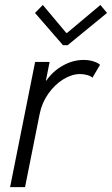

<svg xmlns="http://www.w3.org/2000/svg" viewBox="-20 -770 460 790"><path d="M124.5 -515.1H184.1L168.9 -438.5H170.9Q197.3 -477.1 238.8 -500.2Q280.3 -523.4 323.7 -523.4Q346.7 -523.4 365.2 -517.3Q383.8 -511.2 391.6 -503.4L360.4 -450.2Q355 -456.5 339.8 -460.9Q324.7 -465.3 309.6 -465.3Q275.9 -465.3 240.7 -443.8Q205.6 -422.4 179 -384.8Q152.3 -347.2 143.1 -300.8L83 0H21.5ZM124 -716.8 156.2 -749.5 252.4 -634.8H256.3L393.1 -749.5L420.4 -716.8L258.3 -584H239.3Z"/></svg>

Font: Reddit Sans Chocolate Light
Style: Italic
Weight: 300
Italic angle: -11.25°
Designer: Stephen Hutchings
Version: Version 1.013